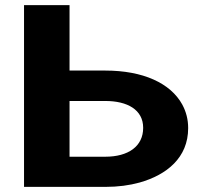

<svg xmlns="http://www.w3.org/2000/svg" viewBox="-20 -731 815 751"><path d="M252 -455V-711H74V0H392C442 0 486 -6 526 -17C632 -47 716 -114 716 -230C716 -264 708 -294 693 -322C647 -406 539 -455 392 -455ZM540 -231C540 -158 481 -118 392 -118H252V-336H392C478 -336 540 -302 540 -231Z"/></svg>

Font: Asimov
Style: XWid
Weight: 500
Designer: Google
Version: Version 2.000980; 2014